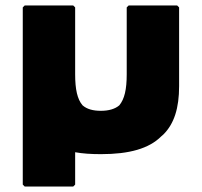

<svg xmlns="http://www.w3.org/2000/svg" viewBox="-20 -540 736 700"><path d="M254 -269V-513L247 -520H70L63 -513V133L70 140H247L254 133V15C281 20 313 22 348 22C451 22 523 2 568 -43L576 -50C615 -89 633 -146 633 -226V-513L626 -520H449L442 -513V-269C442 -214 434 -179 415 -156C400 -143 377 -136 348 -136C319 -136 297 -142 281 -156C262 -178 254 -214 254 -269Z"/></svg>

Font: Hussar Woodtype
Style: Blk
Weight: 900
Foundry: Cannot Into Space Fonts
Version: Version 1.07